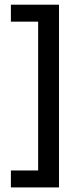

<svg xmlns="http://www.w3.org/2000/svg" viewBox="-20 -696 349 838"><path d="M237.5 122H27.5V48H146.5V-601.5H27.5V-675.5H237.5Z"/></svg>

Font: Anek Latin Medium Medium
Style: Regular
Weight: 500
Version: Version 1.003